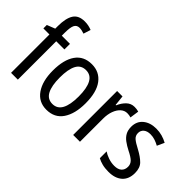

<svg xmlns="http://www.w3.org/2000/svg" viewBox="-84 -1207 1659 1659"><g transform="rotate(45 745.5 -377.5)"><path d="M268 -469H168V0H85V-469H11V-511L85 -540V-571Q85 -667 116 -716Q147 -765 222 -765Q247 -765 268 -760.5Q289 -756 309 -748L288 -682Q273 -687 258.5 -690.5Q244 -694 229 -694Q196 -694 182 -667Q168 -640 168 -573V-537H268Z M727 -269Q727 -141 676 -65.5Q625 10 525 10Q431 10 378.5 -65.5Q326 -141 326 -269Q326 -402 377 -474.5Q428 -547 527 -547Q620 -547 673.5 -476Q727 -405 727 -269ZM411 -269Q411 -169 439 -115.5Q467 -62 527 -62Q586 -62 614.5 -114.5Q643 -167 643 -269Q643 -370 614.5 -422.5Q586 -475 527 -475Q466 -475 438.5 -422.5Q411 -370 411 -269Z M1048 -547Q1060 -547 1073 -545.5Q1086 -544 1099 -540L1087 -457Q1067 -464 1042 -464Q1009 -464 983 -440.5Q957 -417 942 -376Q927 -335 927 -282V0H844V-537H910L920 -443H925Q945 -489 975.5 -518Q1006 -547 1048 -547Z M1455 -145Q1455 -70 1409.5 -30Q1364 10 1285 10Q1241 10 1207.5 1.5Q1174 -7 1149 -21V-104Q1173 -87 1209.5 -74.5Q1246 -62 1283 -62Q1328 -62 1351 -83Q1374 -104 1374 -141Q1374 -172 1353 -194Q1332 -216 1277 -243Q1238 -263 1209 -284.5Q1180 -306 1164 -334.5Q1148 -363 1148 -405Q1148 -471 1194 -509Q1240 -547 1314 -547Q1352 -547 1386 -537.5Q1420 -528 1451 -511L1421 -445Q1396 -459 1369 -468Q1342 -477 1313 -477Q1273 -477 1250.5 -458Q1228 -439 1228 -408Q1228 -376 1250.5 -356Q1273 -336 1329 -307Q1387 -276 1421 -242Q1455 -208 1455 -145Z"/></g></svg>

Font: Noto Sans Hebrew Condensed
Style: Regular
Weight: 400
Width: 3
Designer: Monotype Design Team
Foundry: Monotype Imaging Inc.
Version: Version 2.004; ttfautohint (v1.8.4.7-5d5b)